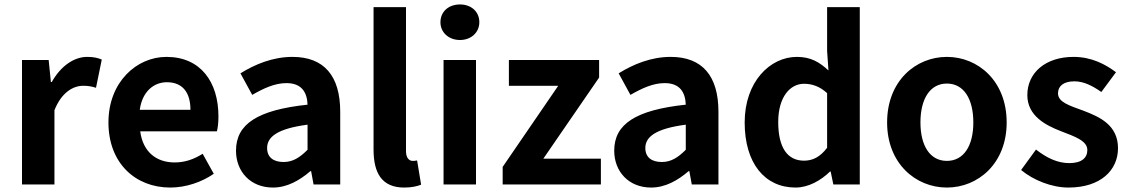

<svg xmlns="http://www.w3.org/2000/svg" viewBox="-20 -830 5084 864"><path d="M79 0H225V-334C257 -415 310 -444 354 -444C377 -444 393 -441 412 -435L438 -562C421 -569 403 -574 372 -574C314 -574 254 -534 213 -461H209L199 -560H79Z M746 14C816 14 887 -10 942 -48L892 -138C852 -113 812 -99 766 -99C683 -99 623 -147 611 -239H956C960 -252 963 -279 963 -306C963 -461 883 -574 729 -574C595 -574 468 -461 468 -279C468 -95 590 14 746 14ZM609 -336C620 -418 672 -460 731 -460C803 -460 837 -412 837 -336Z M1208 14C1272 14 1328 -18 1377 -60H1380L1391 0H1511V-327C1511 -489 1438 -574 1296 -574C1208 -574 1128 -541 1062 -500L1115 -403C1167 -433 1217 -456 1269 -456C1338 -456 1362 -414 1364 -359C1139 -335 1042 -272 1042 -152C1042 -57 1108 14 1208 14ZM1256 -101C1213 -101 1182 -120 1182 -164C1182 -214 1228 -251 1364 -269V-156C1329 -121 1298 -101 1256 -101Z M1799 14C1833 14 1858 8 1875 1L1857 -108C1847 -106 1843 -106 1837 -106C1823 -106 1807 -117 1807 -150V-798H1661V-157C1661 -53 1697 14 1799 14Z M1976 0H2122V-560H1976ZM2050 -650C2100 -650 2137 -684 2137 -730C2137 -778 2100 -810 2050 -810C1999 -810 1962 -778 1962 -730C1962 -684 1999 -650 2050 -650Z M2242 0H2684V-116H2425L2676 -481V-560H2270V-444H2492L2242 -79Z M2910 14C2974 14 3030 -18 3079 -60H3082L3093 0H3213V-327C3213 -489 3140 -574 2998 -574C2910 -574 2830 -541 2764 -500L2817 -403C2869 -433 2919 -456 2971 -456C3040 -456 3064 -414 3066 -359C2841 -335 2744 -272 2744 -152C2744 -57 2810 14 2910 14ZM2958 -101C2915 -101 2884 -120 2884 -164C2884 -214 2930 -251 3066 -269V-156C3031 -121 3000 -101 2958 -101Z M3560 14C3618 14 3674 -18 3715 -58H3718L3730 0H3849V-798H3702V-601L3708 -513C3668 -550 3629 -574 3566 -574C3445 -574 3331 -462 3331 -279C3331 -96 3421 14 3560 14ZM3598 -107C3524 -107 3482 -165 3482 -281C3482 -393 3535 -453 3598 -453C3633 -453 3668 -442 3702 -411V-165C3670 -123 3637 -107 3598 -107Z M4241 14C4381 14 4510 -94 4510 -279C4510 -466 4381 -574 4241 -574C4101 -574 3972 -466 3972 -279C3972 -94 4101 14 4241 14ZM4241 -106C4165 -106 4122 -174 4122 -279C4122 -385 4165 -454 4241 -454C4317 -454 4360 -385 4360 -279C4360 -174 4317 -106 4241 -106Z M4788 14C4934 14 5011 -65 5011 -163C5011 -267 4929 -304 4855 -332C4796 -354 4741 -369 4741 -410C4741 -442 4765 -464 4815 -464C4857 -464 4896 -444 4936 -416L5002 -505C4955 -540 4893 -574 4811 -574C4685 -574 4603 -503 4603 -402C4603 -309 4685 -266 4756 -239C4815 -216 4873 -197 4873 -155C4873 -120 4848 -96 4792 -96C4740 -96 4692 -118 4642 -157L4575 -65C4630 -19 4713 14 4788 14Z"/></svg>

Font: Genne Gothic Bold
Style: Regular
Weight: 700
Designer: Ryoko NISHIZUKA (kana & ideographs); Paul D. Hunt (Latin, Greek & Cyrillic); Wenlong ZHANG (bopomofo); Sandoll Communica
Foundry: Adobe Systems Incorporated
Version: Version 1.004;PS 1.004;hotconv 16.6.51;makeotf.lib2.5.65220